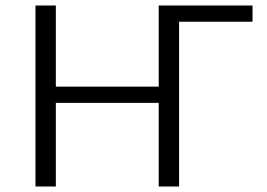

<svg xmlns="http://www.w3.org/2000/svg" viewBox="-20 -678 969 698"><path d="M557 -304H183V0H109V-658H183V-363H557V-658H898V-599H631V0H557Z"/></svg>

Font: LXGW Bright GB
Style: Regular
Weight: 400
Designer: Christian Thalmann (Catharsis Fonts)
Foundry: LXGW / Christian Thalmann (Catharsis Fonts) / Fontworks Inc.
Version: Version 5.510